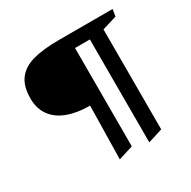

<svg xmlns="http://www.w3.org/2000/svg" viewBox="-155 -827 989 994"><g transform="rotate(-30 339.5 -329.5)"><path d="M290.5 -300.8Q214.8 -300.8 158.7 -321.5Q102.5 -342.3 72 -384Q41.5 -425.8 41.5 -486.8Q41.5 -560.1 73.2 -601.3Q105 -642.6 165.5 -659.2Q226.1 -675.8 321.3 -675.8H641.6L634.8 -634.3L547.9 -607.9V-10.3L460.9 17.1V-598.1H372.1V-10.3L284.7 17.1Z"/></g></svg>

Font: Vesper Libre
Style: Regular
Weight: 400
Designer: Robert Keller & Kimya Gandhi
Foundry: Mota Italic
Version: Version 1.058